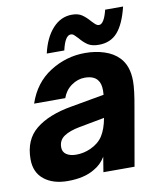

<svg xmlns="http://www.w3.org/2000/svg" viewBox="-86 -836 769 917"><g transform="rotate(-10 298.0 -377.5)"><path d="M11 -121Q11 -216 73 -266Q135 -316 245 -335L408 -364Q409 -371 409 -385Q409 -419 395 -436Q377 -460 333 -460Q299 -460 268.5 -438.5Q238 -417 225 -380H74Q106 -476 184.5 -526Q263 -576 355 -576Q405 -576 448 -562Q491 -548 518 -520Q558 -479 558 -404Q558 -361 543 -280L494 0H343L355 -73Q334 -38 300 -19Q250 12 169 12Q98 12 54.5 -22.5Q11 -57 11 -121ZM300 -120Q340 -138 360.5 -169.5Q381 -201 391 -255L268 -232Q219 -223 192 -204.5Q165 -186 165 -152Q165 -129 183 -117Q201 -105 231 -105Q266 -105 300 -120ZM337 -651Q325 -664 318.5 -669.5Q312 -675 303 -675Q276 -675 260 -605H175Q192 -680 231.5 -723.5Q271 -767 325 -767Q355 -767 373.5 -754.5Q392 -742 411 -720Q423 -707 430 -701.5Q437 -696 445 -696Q457 -696 467.5 -713Q478 -730 486 -763H573Q553 -681 519 -642Q485 -603 428 -603Q394 -603 374.5 -616Q355 -629 337 -651Z"/></g></svg>

Font: Open Sauce One ExtraBold Italic
Style: Regular
Weight: 800
Italic angle: -10°
Designer: Alfredo Marco Pradil
Foundry: Creative Sauce Fz LLC
Version: Version 1.477